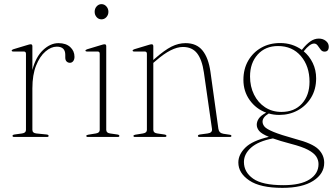

<svg xmlns="http://www.w3.org/2000/svg" viewBox="-20 -662 1620 928"><path d="M136.5 -438.5V-324Q153 -387 188.2 -420.2Q223.5 -453.5 262.5 -453.5Q299 -453.5 319.5 -434.5Q340 -415.5 340 -387.5Q340 -374.5 333.8 -366.5Q327.5 -358.5 318 -358.5Q308.5 -358.5 302 -364.8Q295.5 -371 295.5 -384V-397Q295.5 -436.5 254.5 -436.5Q227 -436.5 199.8 -413.2Q172.5 -390 154.5 -345.2Q136.5 -300.5 136.5 -234.5V-34.5Q136.5 -19 155.5 -17L205 -12Q215 -11 215 -5Q215 0 206.5 0H48.5Q40.5 0 40.5 -5.5Q40.5 -10.5 50.5 -12L86.5 -17Q105.5 -19.5 105.5 -34V-402Q105.5 -413 95 -413H44.5Q36.5 -413 36.5 -417.5Q36.5 -421 44.5 -424L112.5 -444.5Q123 -448 128.5 -448Q136.5 -448 136.5 -438.5Z M470.5 -568.5Q456.5 -568.5 447 -579.2Q437.5 -590 437.5 -605Q437.5 -620.5 447.2 -631.2Q457 -642 470.5 -642Q484.5 -642 494.2 -631Q504 -620 504 -605Q504 -590 494.2 -579.2Q484.5 -568.5 470.5 -568.5ZM493.5 -438.5V-34.5Q493.5 -19.5 512 -17L547 -12Q557 -10.5 557 -5Q557 0 548.5 0H405Q397 0 397 -5Q397 -9.5 406.5 -11L443.5 -17Q462 -20 462 -34V-402Q462 -413 452 -413H401.5Q393 -413 393 -417.5Q393 -421 401.5 -424L469.5 -444.5Q480 -448 485.5 -448Q493.5 -448 493.5 -438.5Z M721 -438.5V-372L727 -377.5Q775.5 -420 809 -436.8Q842.5 -453.5 877 -453.5Q930 -453.5 958.8 -418Q987.5 -382.5 997 -316L1035.5 -39.5Q1038.5 -19 1059.5 -15.5L1089.5 -11Q1098.5 -10 1098.5 -5Q1098.5 0 1090.5 0H945.5Q936.5 0 936.5 -5Q936.5 -10.5 946.5 -12L983.5 -17Q1007.5 -20 1004.5 -39.5L965.5 -311.5Q956.5 -374 932.5 -404.5Q908.5 -435 864 -435Q809.5 -435 734 -369L721 -358V-34.5Q721 -19.5 740 -17L774.5 -12Q784.5 -10.5 784.5 -5Q784.5 0 776 0H632.5Q625 0 625 -5Q625 -9.5 634 -11L671 -17Q690 -20 690 -34V-402Q690 -413 679.5 -413H629Q621 -413 621 -417.5Q621 -421 629 -424L697 -444.5Q707.5 -448 713 -448Q721 -448 721 -438.5Z M1407.5 9.5Q1490 31 1518.5 59Q1547 87 1547 125Q1547 178 1494 212Q1441 246 1345 246Q1237.5 246 1184.8 210.2Q1132 174.5 1132 123.5Q1132 85 1165.8 51.5Q1199.5 18 1279.5 -0.5Q1244.5 -15 1232.8 -29Q1221 -43 1221 -59Q1221 -74.5 1230.8 -89Q1240.5 -103.5 1266.5 -117.5Q1217.5 -135.5 1187 -178Q1156.5 -220.5 1156.5 -276Q1156.5 -328.5 1179.5 -368.5Q1202.5 -408.5 1242.5 -431.2Q1282.5 -454 1334 -454Q1393 -454 1439 -421L1442.5 -425.5Q1461 -448.5 1480.2 -462Q1499.5 -475.5 1521 -475.5Q1541 -475.5 1555 -464.2Q1569 -453 1569 -436.5Q1569 -412.5 1548.5 -412.5Q1537 -412.5 1529.8 -422.2Q1522.5 -432 1515.5 -441.8Q1508.5 -451.5 1498 -451.5Q1477.5 -451.5 1448 -414Q1475.5 -391 1491.8 -357.2Q1508 -323.5 1508 -283.5Q1508 -230.5 1484 -190.8Q1460 -151 1419.5 -128.8Q1379 -106.5 1329.5 -106.5Q1303 -106.5 1279 -113.5Q1249 -95.5 1249 -74Q1249 -61.5 1258.5 -50Q1268 -38.5 1301.8 -24.5Q1335.5 -10.5 1407.5 9.5ZM1323.5 -439.5Q1262.5 -439.5 1225.5 -398.5Q1188.5 -357.5 1188.5 -292.5Q1188.5 -243.5 1207.8 -204.8Q1227 -166 1261.2 -143.5Q1295.5 -121 1340.5 -121Q1403 -121 1439.5 -161.2Q1476 -201.5 1476 -267Q1476 -342 1434.5 -390.8Q1393 -439.5 1323.5 -439.5ZM1159 121Q1159 170 1203.5 201.5Q1248 233 1349.5 233Q1433 233 1476.2 205.2Q1519.5 177.5 1519.5 131Q1519.5 111.5 1508.5 94.5Q1497.5 77.5 1468.8 62.2Q1440 47 1385.5 33Q1332.5 19 1299 7Q1229 20.5 1194 51.2Q1159 82 1159 121Z"/></svg>

Font: Fraunces 72pt Thin
Style: Regular
Weight: 100
Version: Version 1.000;[b76b70a41]